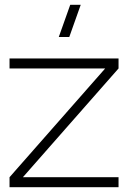

<svg xmlns="http://www.w3.org/2000/svg" viewBox="-20 -785 557 805"><path d="M270.5 -630H226.5L274.5 -765H318.5ZM20 0V-42L421 -498H20V-540H477V-498L76 -42H477V0Z"/></svg>

Font: Vela Sans ExtLt
Style: Regular
Weight: 200
Designer: Principal design: Mikhail Sharanda - project Manrope.
Design modification: Ravid Balaliev
Foundry: Mikhail Sharanda
Version: Version 1.001